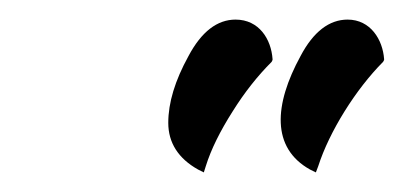

<svg xmlns="http://www.w3.org/2000/svg" viewBox="-20 -743 410 195"><path d="M189 -574.2C194.3 -591.3 203.6 -609.9 216.3 -629.9C228.5 -649.4 241.7 -666 255.9 -680.2L256.8 -682.1V-683.1C255.4 -703.1 243.2 -723.1 219.2 -723.1C200.7 -723.1 184.6 -710.9 171.4 -686C157.7 -661.1 150.9 -638.7 150.9 -618.2C150.9 -598.1 161.1 -582 181.2 -570.8L187 -567.9ZM303.2 -574.2C314.5 -609.4 341.3 -652.3 369.1 -680.2L370.1 -682.1V-683.1C368.7 -702.6 356.4 -723.1 333 -723.1C314.5 -723.1 298.3 -710.9 285.2 -686C258.3 -636.7 255.4 -592.8 294.9 -570.8L300.8 -567.9Z"/></svg>

Font: Dancing Script
Style: Regular
Weight: 800
Designer: Pablo Impallari
Foundry: Pablo Impallari
Version: Version 2.001